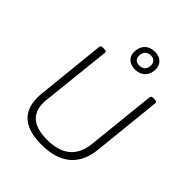

<svg xmlns="http://www.w3.org/2000/svg" viewBox="-250 -1061 1212 1212"><g transform="rotate(45 356.0 -455.0)"><path d="M329 6Q215 6 158 -42.5Q101 -91 101 -187Q101 -196 101.5 -205Q102 -214 103 -224L151 -688Q152 -696 157 -699Q162 -702 174 -702H182Q205 -702 203 -688L153 -221Q152 -213 151.5 -205Q151 -197 151 -189Q151 -115 196.5 -78Q242 -41 334 -41Q433 -41 487.5 -86.5Q542 -132 552 -221L601 -688Q602 -696 607 -699Q612 -702 624 -702H632Q655 -702 653 -688L605 -224Q593 -110 523.5 -52Q454 6 329 6ZM410 -747Q374 -747 351.5 -767Q329 -787 329 -821Q329 -865 354.5 -890.5Q380 -916 423 -916Q459 -916 481.5 -895.5Q504 -875 504 -840Q504 -798 478.5 -772.5Q453 -747 410 -747ZM412 -784Q438 -784 451.5 -798Q465 -812 465 -838Q465 -858 453 -869.5Q441 -881 420 -881Q395 -881 381.5 -866Q368 -851 368 -824Q368 -806 380 -795Q392 -784 412 -784Z"/></g></svg>

Font: Asap ExtraLight
Style: Italic
Weight: 250
Italic angle: -6°
Version: Version 3.001